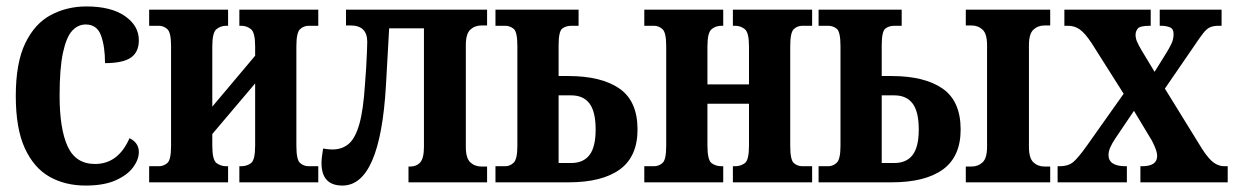

<svg xmlns="http://www.w3.org/2000/svg" viewBox="-20 -566 3838 596"><path d="M246 10Q182 10 133.5 -17.5Q85 -45 57 -106Q29 -167 29 -268Q29 -371 58.5 -432Q88 -493 138 -519.5Q188 -546 248 -546Q325 -546 368 -516Q411 -486 411 -441Q411 -404 386 -387Q361 -370 306 -370Q306 -422 293.5 -456Q281 -490 246 -490Q222 -490 204 -470.5Q186 -451 175.5 -402.5Q165 -354 165 -269Q165 -166 190 -111.5Q215 -57 275 -57Q347 -57 382 -137Q411 -123 411 -94Q411 -71 393.5 -47Q376 -23 339.5 -6.5Q303 10 246 10Z M443 0V-50H473Q488 -50 499.5 -60Q511 -70 511 -113V-423Q511 -465 499.5 -475.5Q488 -486 473 -486H443V-536H688V-486H682Q665 -486 652 -475.5Q639 -465 639 -422V-235L772 -393V-422Q772 -465 759 -475.5Q746 -486 729 -486H723V-536H968V-486H938Q923 -486 911.5 -475.5Q900 -465 900 -423V-113Q900 -70 911.5 -60Q923 -50 938 -50H968V0H723V-50H729Q746 -50 759 -59.5Q772 -69 772 -114V-307L639 -150V-114Q639 -69 652.5 -59.5Q666 -50 682 -50H688V0Z M1043 10Q978 10 978 -60Q978 -70 979.5 -81Q981 -92 983 -105Q998 -102 1012 -102Q1042 -102 1062.5 -119.5Q1083 -137 1095.5 -181Q1108 -225 1113 -305Q1115 -327 1116.5 -353.5Q1118 -380 1119 -403Q1120 -426 1120 -436Q1120 -487 1068 -487H1054V-536H1492V-487H1475Q1454 -487 1440 -474Q1426 -461 1426 -426V-110Q1426 -75 1440 -62Q1454 -49 1475 -49H1492V0H1248V-49H1253Q1273 -49 1284.5 -62Q1296 -75 1296 -110V-478H1188L1178 -300Q1160 10 1043 10Z M1518 0V-50H1548Q1563 -50 1574.5 -61Q1586 -72 1586 -113V-423Q1586 -467 1574.5 -476.5Q1563 -486 1548 -486H1518V-536H1776V-486H1754Q1736 -486 1725 -477Q1714 -468 1714 -425V-330H1744Q1847 -330 1903 -291Q1959 -252 1959 -164Q1959 -80 1904 -40Q1849 0 1744 0ZM1714 -60H1753Q1791 -60 1810 -85Q1829 -110 1829 -164Q1829 -219 1810 -244.5Q1791 -270 1753 -270H1714Z M1980 0V-50H2010Q2025 -50 2036.5 -60Q2048 -70 2048 -113V-423Q2048 -465 2036.5 -475.5Q2025 -486 2010 -486H1980V-536H2225V-486H2219Q2202 -486 2189 -475.5Q2176 -465 2176 -422V-304H2305V-422Q2305 -465 2292 -475.5Q2279 -486 2262 -486H2255V-536H2501V-486H2471Q2455 -486 2444 -475.5Q2433 -465 2433 -423V-113Q2433 -70 2444 -60Q2455 -50 2471 -50H2501V0H2255V-50H2262Q2279 -50 2292 -59.5Q2305 -69 2305 -114V-244H2176V-114Q2176 -69 2189 -59.5Q2202 -50 2219 -50H2225V0Z M2978 0V-49H2995Q3016 -49 3030 -62Q3044 -75 3044 -110V-426Q3044 -461 3030 -474Q3016 -487 2995 -487H2978V-536H3240V-487H3223Q3202 -487 3188 -474Q3174 -461 3174 -426V-110Q3174 -75 3188 -62Q3202 -49 3223 -49H3240V0ZM2521 0V-50H2551Q2566 -50 2577.5 -61Q2589 -72 2589 -113V-423Q2589 -467 2577.5 -476.5Q2566 -486 2551 -486H2521V-536H2779V-486H2757Q2739 -486 2728 -477Q2717 -468 2717 -425V-330H2747Q2850 -330 2906 -291Q2962 -252 2962 -164Q2962 -80 2907 -40Q2852 0 2747 0ZM2717 -60H2756Q2794 -60 2813 -85Q2832 -110 2832 -164Q2832 -219 2813 -244.5Q2794 -270 2756 -270H2717Z M3263 0V-50H3270Q3296 -50 3311.5 -63Q3327 -76 3354 -114L3468 -275L3368 -433Q3348 -463 3332 -474.5Q3316 -486 3295 -486H3284V-536H3552V-486H3550Q3519 -486 3512 -477.5Q3505 -469 3505 -458Q3505 -448 3509 -438Q3513 -428 3523 -411L3564 -343L3597 -396Q3609 -415 3616 -429.5Q3623 -444 3623 -460Q3623 -477 3611 -481.5Q3599 -486 3584 -486H3580V-536H3772V-486H3764Q3747 -486 3736.5 -481.5Q3726 -477 3715 -463Q3704 -449 3686 -422L3596 -291L3712 -103Q3733 -71 3748.5 -60.5Q3764 -50 3780 -50H3791V0H3520V-50H3525Q3572 -50 3572 -82Q3572 -89 3569 -99Q3566 -109 3556 -129L3500 -222L3442 -136Q3432 -121 3426.5 -108.5Q3421 -96 3421 -85Q3421 -50 3474 -50H3478V0Z"/></svg>

Font: Noto Serif ExtraCondensed
Style: Bold
Weight: 700
Width: 2
Designer: Monotype Design Team
Foundry: Monotype Imaging Inc.
Version: Version 2.014; ttfautohint (v1.8.4.7-5d5b)